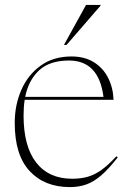

<svg xmlns="http://www.w3.org/2000/svg" viewBox="-20 -752 524 782"><path d="M271 -522Q325 -522 362.5 -498.5Q400 -475 420.2 -435.2Q440.5 -395.5 442.5 -345.5H80.5Q76 -316 76 -282Q76 -155.5 127.5 -89.8Q179 -24 274 -24Q309 -24 337.2 -32Q365.5 -40 393.5 -60Q421.5 -80 454 -115.5L459.5 -111Q424 -65.5 393.8 -39Q363.5 -12.5 332.8 -1.2Q302 10 264.5 10Q161.5 10 100.8 -55.2Q40 -120.5 40 -251.5Q40 -324.5 67 -386Q94 -447.5 145.8 -484.8Q197.5 -522 271 -522ZM261 -505.5Q182.5 -505.5 139.5 -465.8Q96.5 -426 82.5 -357.5H401.5Q382.5 -505.5 261 -505.5ZM240.5 -569 330.5 -732H389.5V-729L251 -569Z"/></svg>

Font: Newsreader 72pt ExtraLight
Style: Regular
Weight: 275
Designer: Hugues Gentile
Foundry: Production Type
Version: Version 1.003; ttfautohint (v1.8.3)